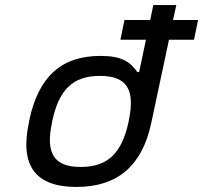

<svg xmlns="http://www.w3.org/2000/svg" viewBox="-20 -730 803 759"><path d="M96 -256 94 -244C58 -75 120 9 282 9C445 9 542 -75 578 -244L648 -573H747L763 -651H664L677 -710H586L574 -651H472L456 -573H557L530 -445H523C495 -485 462 -509 378 -509C223 -509 133 -428 96 -256ZM186 -247 187 -253C213 -376 269 -430 375 -430C482 -430 515 -376 489 -253L488 -247C461 -124 406 -70 299 -70C193 -70 159 -124 186 -247Z"/></svg>

Font: LT Wave Text Italic
Style: Regular
Weight: 400
Designer: Daniel Lyons
Version: Version 2.5 (Glyphs App)